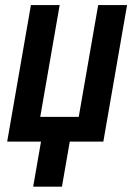

<svg xmlns="http://www.w3.org/2000/svg" viewBox="-20 -548 529 743"><path d="M155.3 -95.7H266.6L219.7 174.3H108.4ZM99.6 -528.3H210.9L135.7 -95.7H284.7L359.9 -528.3H471.7L379.9 0H7.8Z"/></svg>

Font: Roboto Condensed Medium
Style: Italic
Weight: 500
Italic angle: -12°
Designer: Christian Robertson
Foundry: Google
Version: Version 3.0; 2020